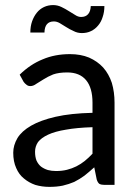

<svg xmlns="http://www.w3.org/2000/svg" viewBox="-20 -729 537 757"><path d="M344.7 -227.5Q283.2 -225.6 240.2 -217.8Q197.3 -210.9 169.9 -198.2Q142.6 -185.5 129.9 -168.9Q118.2 -151.4 118.2 -130.9Q118.2 -110.4 124 -95.7Q130.9 -81.1 141.6 -72.3Q153.3 -63.5 168.9 -58.6Q183.6 -54.7 201.2 -54.7Q224.6 -54.7 244.1 -59.6Q263.7 -64.5 281.2 -73.2Q298.8 -82 314.5 -94.7Q330.1 -107.4 344.7 -123Q344.7 -158.2 344.7 -227.5ZM57.6 -434.6Q99.6 -475.6 148.4 -495.1Q196.3 -515.6 255.9 -515.6Q297.9 -515.6 331.1 -502Q364.3 -487.3 386.7 -462.9Q409.2 -437.5 420.9 -402.3Q431.6 -366.2 431.6 -324.2Q431.6 -215.8 431.6 0Q421.9 0 392.6 0Q379.9 0 372.1 -3.9Q365.2 -8.8 361.3 -21.5Q358.4 -37.1 351.6 -69.3Q331.1 -50.8 312.5 -36.1Q293.9 -22.5 272.5 -11.7Q252 -2.9 227.5 2.9Q204.1 7.8 174.8 7.8Q145.5 7.8 119.1 0Q93.8 -8.8 74.2 -25.4Q54.7 -41 43.9 -66.4Q32.2 -91.8 32.2 -127Q32.2 -156.2 48.8 -184.6Q65.4 -211.9 102.5 -233.4Q139.6 -254.9 199.2 -268.6Q258.8 -282.2 344.7 -284.2Q344.7 -297.9 344.7 -324.2Q344.7 -382.8 319.3 -413.1Q293.9 -443.4 245.1 -443.4Q211.9 -443.4 189.5 -435.5Q168 -426.8 151.4 -416Q134.8 -406.2 123 -398.4Q111.3 -389.6 99.6 -389.6Q90.8 -389.6 85 -394.5Q78.1 -399.4 73.2 -406.2Q68.4 -416 57.6 -434.6ZM299.8 -662.1Q317.4 -662.1 327.1 -672.9Q336.9 -683.6 337.9 -705.1Q355.5 -705.1 391.6 -705.1Q391.6 -681.6 384.8 -662.1Q378.9 -642.6 367.2 -628.9Q355.5 -614.3 338.9 -606.4Q323.2 -598.6 302.7 -598.6Q285.2 -598.6 270.5 -606.4Q254.9 -613.3 241.2 -622.1Q227.5 -630.9 215.8 -637.7Q204.1 -644.5 192.4 -644.5Q156.2 -644.5 155.3 -600.6Q136.7 -600.6 99.6 -600.6Q99.6 -625 106.4 -644.5Q113.3 -664.1 125 -678.7Q136.7 -693.4 153.3 -701.2Q169.9 -709 189.5 -709Q207 -709 222.7 -701.2Q237.3 -694.3 251 -685.5Q264.6 -676.8 276.4 -669.9Q288.1 -662.1 299.8 -662.1Z"/></svg>

Font: Lato
Style: Regular
Weight: 400
Designer: Lukasz Dziedzic with Adam Twardoch and Botio Nikoltchev
Version: Version 2.015; 2015-08-06; http://www.latofonts.com/